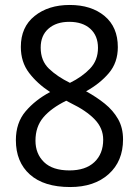

<svg xmlns="http://www.w3.org/2000/svg" viewBox="-20 -744 560 774"><path d="M261 -724Q348 -724 401.5 -679.5Q455 -635 455 -554Q455 -492 419 -449.5Q383 -407 327 -376Q369 -353 402.5 -326Q436 -299 456 -264Q476 -229 476 -182Q476 -94 418 -42Q360 10 263 10Q157 10 100.5 -40.5Q44 -91 44 -179Q44 -249 83 -295Q122 -341 182 -373Q130 -407 97 -450.5Q64 -494 64 -555Q64 -635 119.5 -679.5Q175 -724 261 -724ZM259 -656Q207 -656 175.5 -628.5Q144 -601 144 -552Q144 -499 177.5 -467Q211 -435 262 -410Q311 -434 343 -467.5Q375 -501 375 -551Q375 -600 344 -628Q313 -656 259 -656ZM123 -177Q123 -124 157.5 -90.5Q192 -57 260 -57Q325 -57 360.5 -90.5Q396 -124 396 -181Q396 -227 362 -262.5Q328 -298 266 -328L247 -338Q186 -308 154.5 -270.5Q123 -233 123 -177Z"/></svg>

Font: Noto Sans Sinhala SemiCondensed
Style: Regular
Weight: 400
Width: 4
Designer: Jelle Bosma - Monotype Design Team
Foundry: Monotype Imaging Inc.
Version: Version 2.006; ttfautohint (v1.8.4.7-5d5b)